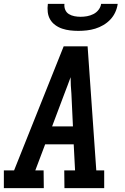

<svg xmlns="http://www.w3.org/2000/svg" viewBox="-27 -975 647 995"><path d="M-7 0V-92H46L303 -735H427L472 -92H513V0H307L306 -92H362L355 -227H207L156 -92H199L200 0ZM351 -320 343 -490Q341 -511 340 -532Q339 -553 339 -575Q331 -553 323 -532Q315 -511 307 -490L243 -320ZM379 -815Q357 -815 336 -817.5Q315 -820 295.5 -826.5Q276 -833 259.5 -845Q243 -857 233 -874Q223 -891 220.5 -912Q218 -933 221 -955H307Q305 -939 311 -924.5Q317 -910 330 -902Q343 -894 359 -891Q375 -888 391 -888Q407 -888 424 -891Q441 -894 457 -902Q473 -910 484 -924.5Q495 -939 497 -955H583Q580 -933 570.5 -912Q561 -891 545 -874Q529 -857 508.5 -845Q488 -833 466.5 -826.5Q445 -820 423 -817.5Q401 -815 379 -815Z"/></svg>

Font: Iosevka Etoile Semibold
Style: Italic
Weight: 600
Italic angle: -9°
Designer: Belleve Invis
Foundry: Belleve Invis
Version: Version 22.1.2; ttfautohint (v1.8.4)